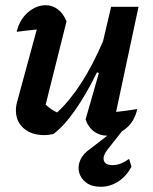

<svg xmlns="http://www.w3.org/2000/svg" viewBox="-20 -513 586 736"><path d="M308 -55 359 -233 352 -236Q311 -152 267.5 -90Q224 -28 184 1Q165 5 150 5Q101 5 71 -21Q41 -47 41 -90Q41 -107 46 -124L121 -400Q80 -396 44 -391Q55 -438 87 -465.5Q119 -493 155 -493Q181 -493 202 -477Q223 -461 235 -431L155 -112Q176 -92 199 -82Q247 -126 291 -194Q335 -262 375 -355L406 -487H511L425 -84Q464 -88 506 -95Q496 -47 462 -20Q428 7 390 7Q363 7 341 -8.5Q319 -24 308 -55ZM366 203Q332 203 311 187.5Q290 172 283.5 148.5Q277 125 288 100Q299 75 328 56L430 -23H458L394 58Q373 84 378 102Q383 120 412 120Q428 120 444 113.5Q460 107 475 96L484 126Q464 163 433 183Q402 203 366 203Z"/></svg>

Font: Piazzolla SemiBold
Style: Italic
Weight: 600
Italic angle: -11.3°
Designer: Juan Pablo del Peral
Foundry: Huerta Tipografica
Version: Version 1.330